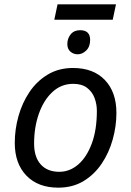

<svg xmlns="http://www.w3.org/2000/svg" viewBox="-20 -856 603 884"><path d="M248 8Q155 8 101.5 -47.5Q48 -103 48 -198Q48 -260 65 -321Q82 -382 115.5 -432Q149 -482 199.5 -512.5Q250 -543 316 -543Q410 -543 463 -487.5Q516 -432 516 -336Q516 -275 499 -214Q482 -153 448.5 -103Q415 -53 365 -22.5Q315 8 248 8ZM253 -65Q301 -65 340 -98.5Q379 -132 402.5 -195Q426 -258 426 -346Q426 -376 415.5 -404.5Q405 -433 381 -451.5Q357 -470 317 -470Q262 -470 221.5 -432.5Q181 -395 159 -332.5Q137 -270 137 -195Q137 -133 167.5 -99Q198 -65 253 -65ZM230 -765 245 -836H514L499 -765ZM338 -606Q318 -606 304 -618.5Q290 -631 290 -653Q290 -679 305.5 -698Q321 -717 349 -717Q395 -717 395 -672Q395 -641 377 -623.5Q359 -606 338 -606Z"/></svg>

Font: Noto Sans IKEA
Style: Italic
Weight: 400
Italic angle: -12°
Designer: Monotype Design Team
Foundry: Monotype Imaging Inc.
Version: Version 2.001